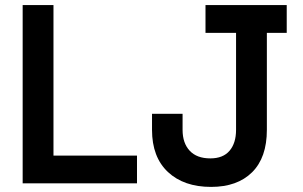

<svg xmlns="http://www.w3.org/2000/svg" viewBox="-20 -720 1189 754"><path d="M69 0V-700H190V-109H518V0ZM809 14Q702 14 639.5 -44.5Q577 -103 577 -210V-273H697V-210Q697 -158 725 -128Q753 -98 806 -98Q856 -98 881.5 -128Q907 -158 907 -210V-591H787V-700H1106V-591H1028V-210Q1028 -101 970 -43.5Q912 14 809 14Z"/></svg>

Font: Space Grotesk SemiBold
Style: Regular
Weight: 600
Designer: Florian Karsten
Foundry: Florian Karsten
Version: Version 2.000